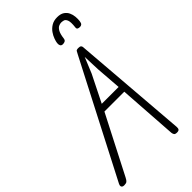

<svg xmlns="http://www.w3.org/2000/svg" viewBox="-368 -1353 1450 1450"><g transform="rotate(-45 357.0 -628.0)"><path d="M30.5 0Q20.5 0 14 -4Q7.5 -8 6.2 -16.5Q5 -25 11.5 -37.5L481 -946Q490 -963 494.5 -971Q499 -979 519 -979Q535.5 -979 542 -973.2Q548.5 -967.5 549 -958L623 -31.5Q624 -16 618.2 -8Q612.5 0 595 0Q575 0 569.5 -9.5Q564 -19 563 -30L531 -500H319L79.5 -34Q69.5 -14 60.2 -7Q51 0 30.5 0ZM346 -555.5H526L510.5 -761L505.5 -897L453 -770ZM570 -1256.5Q605.5 -1256.5 626.8 -1242.5Q648 -1228.5 658.2 -1206.5Q668.5 -1184.5 670.5 -1160.2Q672.5 -1136 670 -1115.5Q667.5 -1095.5 659.8 -1088.8Q652 -1082 640.5 -1082Q626.5 -1082 618.8 -1086.8Q611 -1091.5 613 -1106Q619 -1157 610.8 -1178Q602.5 -1199 588.5 -1202.8Q574.5 -1206.5 563 -1206.5Q550.5 -1206.5 536 -1199.8Q521.5 -1193 509.5 -1172Q497.5 -1151 492 -1107Q490 -1091.5 479.8 -1086.2Q469.5 -1081 457.5 -1081Q440.5 -1081 435.2 -1093Q430 -1105 432 -1119Q434 -1133.5 442 -1156.2Q450 -1179 466 -1202Q482 -1225 507.8 -1240.8Q533.5 -1256.5 570 -1256.5Z"/></g></svg>

Font: Edu QLD Hand
Style: Regular
Weight: 400
Designer: Tina and Corey Anderson, Eben Sorkin
Foundry: Sorkin Type Co.
Version: Version 2.000